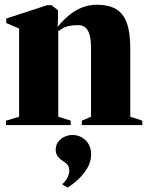

<svg xmlns="http://www.w3.org/2000/svg" viewBox="-20 -540 638 829"><path d="M62.5 -36V-417L7 -440.5V-460L183 -517.5H203L230.5 -495.5V-458.5L228.5 -423.5Q247.5 -447.5 272.5 -469.5Q297.5 -491.5 329.2 -505.5Q361 -519.5 399 -519.5Q448 -519.5 479.8 -501.5Q511.5 -483.5 527 -442.2Q542.5 -401 542.5 -331V-36L594.5 -19V0H333.5V-19L373 -36V-331Q373 -364.5 367.5 -386.8Q362 -409 349.8 -420.2Q337.5 -431.5 317 -431.5Q293.5 -431.5 277.8 -427.8Q262 -424 251 -418Q240 -412 231.5 -406V-36L285.5 -19V0H6V-19ZM373.5 126Q373.5 159 356 187.5Q338.5 216 315 237Q291.5 258 272.5 269.5H271.5L250.5 257.5V253.5Q265 240.5 272 225.5Q279 210.5 279 198Q279 182.5 273.5 174Q268 165.5 250.5 154.5Q236.5 145.5 228.5 133.8Q220.5 122 220.5 107Q220.5 86 231.8 71.8Q243 57.5 259 50.2Q275 43 290.5 43H294Q326.5 43 350 66.2Q373.5 89.5 373.5 126Z"/></svg>

Font: Merriweather 144pt Black
Style: Regular
Weight: 900
Version: Version 2.100